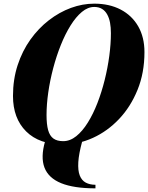

<svg xmlns="http://www.w3.org/2000/svg" viewBox="-20 -780 810 1050"><path d="M325.5 10Q194.5 10 122.8 -61.5Q51 -133 51 -255Q51 -346 76.5 -423.8Q102 -501.5 146.2 -563.5Q190.5 -625.5 247.5 -669.5Q304.5 -713.5 368 -736.8Q431.5 -760 495.5 -760Q578 -760 639.8 -727.8Q701.5 -695.5 735.8 -636Q770 -576.5 770 -495Q770 -381.5 732.2 -288.8Q694.5 -196 631.2 -129.2Q568 -62.5 488.5 -26.2Q409 10 325.5 10ZM502 250Q384 250 314.5 221.8Q245 193.5 223.2 136.5Q201.5 79.5 226.5 -7Q275.5 4.5 326.8 4.2Q378 4 429.5 -7Q411 61 408.2 106.8Q405.5 152.5 416.2 179.8Q427 207 449.2 218.8Q471.5 230.5 502 230.5ZM325.5 -8Q363 -8 397 -35.2Q431 -62.5 460.2 -109.5Q489.5 -156.5 512.8 -216.5Q536 -276.5 552.5 -342.8Q569 -409 577.8 -475Q586.5 -541 586.5 -599Q586.5 -630 581.8 -655.8Q577 -681.5 566.2 -701Q555.5 -720.5 538 -731.2Q520.5 -742 495.5 -742Q460.5 -742 427.8 -714.8Q395 -687.5 365.8 -640.5Q336.5 -593.5 312.5 -533.5Q288.5 -473.5 271 -407.2Q253.5 -341 244 -275Q234.5 -209 234.5 -151Q234.5 -100 243.2 -68.5Q252 -37 272 -22.5Q292 -8 325.5 -8Z"/></svg>

Font: Bodoni Moda 11pt ExtraBold
Style: Italic
Weight: 800
Italic angle: -13°
Version: Version 2.004